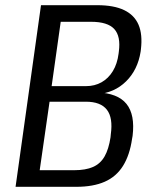

<svg xmlns="http://www.w3.org/2000/svg" viewBox="-20 -720 584 740"><path d="M138 -700H355Q419 -700 458.5 -681Q498 -662 514 -624.5Q530 -587 523 -529L522 -521Q511 -451 466 -406.5Q421 -362 354 -357V-364Q434 -361 467.5 -319.5Q501 -278 491 -196L489 -185Q480 -122 454 -80.5Q428 -39 383.5 -19.5Q339 0 274 0H40ZM266 -64Q310 -64 338.5 -76.5Q367 -89 383 -117Q399 -145 406 -191L407 -202Q416 -266 392 -297Q368 -328 311 -328H171L133 -64ZM311 -388Q345 -388 371.5 -403Q398 -418 415 -446Q432 -474 437 -513L438 -521Q446 -580 420.5 -608Q395 -636 331 -636H214L179 -388Z"/></svg>

Font: Pathway Extreme SemiCondensed
Style: Italic
Weight: 400
Width: 4
Italic angle: -8°
Version: Version 1.001;gftools[0.9.26]